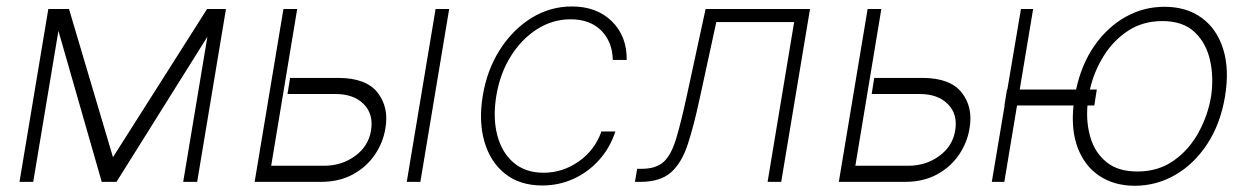

<svg xmlns="http://www.w3.org/2000/svg" viewBox="-20 -574 3957 606"><path d="M336.6 -77.8 633.5 -545.5H693.2L602.3 0H558.2L634.6 -458.1L347.7 0H301.1L164.4 -476.6L84.9 0H41.5L132.5 -545.5H197.8Z M895.6 -328.1H1047.2Q1135.3 -328.1 1171.7 -281.8Q1208.1 -235.4 1196.4 -168.7Q1189.3 -124.3 1163.2 -85.8Q1137.1 -47.2 1093.9 -23.6Q1050.8 0 992.5 0H783.7L874.6 -545.5H918L835.9 -50.8H1001.8Q1058.9 -50.8 1101 -81.9Q1143.1 -112.9 1150.9 -161.6Q1159.8 -213.1 1128.2 -245.2Q1096.6 -277.3 1039.1 -277.3H887.4ZM1263.8 0 1354.8 -545.5H1397.7L1306.8 0Z M1691.4 11.4Q1620.7 11.4 1574.2 -25.6Q1527.7 -62.5 1509.1 -126.4Q1490.4 -190.3 1503.6 -271Q1516.7 -352.3 1557.2 -416.2Q1597.7 -480.1 1656.8 -516.9Q1715.9 -553.6 1784.8 -553.6Q1863.3 -553.6 1911 -506.9Q1958.8 -460.2 1958.1 -384.9H1914.1Q1913 -441.8 1877.7 -477.5Q1842.3 -513.1 1780.9 -513.1Q1724.4 -513.1 1675.4 -482.1Q1626.4 -451 1592.3 -396.7Q1558.2 -342.3 1546.5 -271.7Q1535.2 -202.4 1549.5 -147.4Q1563.9 -92.3 1601.2 -60.5Q1638.5 -28.8 1695.7 -28.8Q1756 -28.8 1806.8 -64.5Q1857.6 -100.1 1878.2 -159.1H1922.2Q1905.9 -108.3 1871.6 -69.8Q1837.4 -31.2 1791 -9.9Q1744.7 11.4 1691.4 11.4Z M1984 0 1991.1 -41.2H2005.3Q2050.4 -41.2 2074.4 -62.9Q2098.4 -84.5 2114 -136Q2129.6 -187.5 2148.8 -276.6L2207 -545.5H2536.6L2445.7 0H2402.7L2486.5 -504.3H2240.8L2188.9 -265.3Q2170.1 -177.2 2150.7 -118.3Q2131.4 -59.3 2097.5 -29.7Q2063.6 0 2001.1 0Z M2739.3 -328.1H2891Q2979 -328.1 3015.4 -281.8Q3051.8 -235.4 3040.1 -168.7Q3033 -124.3 3006.9 -85.8Q2980.8 -47.2 2937.7 -23.6Q2894.5 0 2836.3 0H2627.5L2718.4 -545.5H2761.7L2679.7 -50.8H2845.5Q2902.7 -50.8 2944.8 -81.9Q2986.9 -112.9 2994.7 -161.6Q3003.6 -213.1 2971.9 -245.2Q2940.3 -277.3 2882.8 -277.3H2731.2Z M3240.8 -545.5 3198.5 -291.5H3376.4Q3393.8 -371.8 3434.8 -430.4Q3475.9 -489 3532.8 -520.8Q3589.8 -552.6 3655.5 -552.6Q3724.8 -552.6 3772.7 -517.8Q3820.7 -483 3840.7 -419Q3860.8 -355.1 3846.2 -268.1Q3831.7 -182.5 3790.5 -119.7Q3749.3 -56.8 3690.2 -22.4Q3631 12.1 3561.8 12.4Q3496.4 12.1 3450.1 -18.8Q3403.8 -49.7 3381.9 -106.5Q3360.1 -163.4 3368.3 -241.1H3190L3149.9 0H3110.4L3150.9 -241.1H3150.2L3158.4 -291.5H3159.4L3202.4 -545.5ZM3441.8 -291.5 3433.9 -241.1H3412.3Q3407.7 -186.4 3422.1 -138.8Q3436.4 -91.3 3472.8 -62Q3509.2 -32.7 3569.6 -32.7Q3635.3 -32.7 3683.6 -66.4Q3731.9 -100.1 3761.9 -154.1Q3791.9 -208.1 3802.2 -268.1Q3811.4 -328.1 3799.4 -383Q3787.3 -437.9 3750.5 -472.7Q3713.8 -507.5 3648.4 -507.5Q3587 -507.5 3540.3 -476.7Q3493.6 -446 3463.1 -396.7Q3432.5 -347.3 3420.1 -291.5Z"/></svg>

Font: Inter UI Extra Light
Style: Italic
Weight: 200
Italic angle: -9.39999°
Designer: Rasmus Andersson
Foundry: rsms
Version: 3.2;8d6f07862